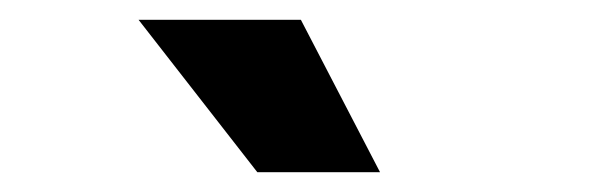

<svg xmlns="http://www.w3.org/2000/svg" viewBox="-20 -748 600 194"><path d="M120 -728H284L364 -574H240Z"/></svg>

Font: Kilde Sans Black
Style: Regular
Weight: 900
Italic angle: -3°
Designer: Paul D. Hunt
Foundry: Adobe Systems Incorporated
Version: Version 1.050;PS Version 1.000;hotconv 1.0.70;makeotf.lib2.5